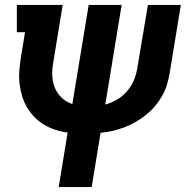

<svg xmlns="http://www.w3.org/2000/svg" viewBox="-20 -540 790 775"><path d="M217 215 253 -5Q228 -8 203.5 -16Q179 -24 157.5 -37Q136 -50 119 -67.5Q102 -85 89.5 -106Q77 -127 69.5 -151.5Q62 -176 59 -201.5Q56 -227 58 -253.5Q60 -280 64 -306L81 -410H48V-520H233L195 -288Q190 -262 191 -235.5Q192 -209 201.5 -185.5Q211 -162 229.5 -145Q248 -128 272 -120L338 -520H471L405 -118Q430 -125 453 -138.5Q476 -152 493 -172Q510 -192 520 -215.5Q530 -239 534 -264L577 -520H710L665 -246Q661 -222 654 -198.5Q647 -175 634.5 -153Q622 -131 605.5 -111.5Q589 -92 569 -76Q549 -60 527 -47.5Q505 -35 481.5 -26Q458 -17 434 -11.5Q410 -6 386 -4L350 215Z"/></svg>

Font: Iosevka Etoile XBdObl
Style: Regular
Weight: 800
Italic angle: -9°
Designer: Belleve Invis
Foundry: Belleve Invis
Version: Version 15.5.2; ttfautohint (v1.8.4)